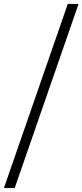

<svg xmlns="http://www.w3.org/2000/svg" viewBox="-20 -810 421 980"><path d="M326 -790H381L55 150H0Z"/></svg>

Font: Bona Nova
Style: Bold
Weight: 700
Designer: Mateusz Machalski
Foundry: Capitalics
Version: Version 4.001; ttfautohint (v1.8.3)